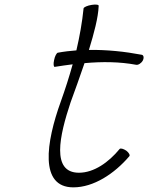

<svg xmlns="http://www.w3.org/2000/svg" viewBox="-20 -791 638 827"><path d="M216 -503C242 -507 268 -511 293 -514C278 -460 261 -407 242 -354C178 -177 149 16 296 16C383 16 472 -42 537 -118C541 -122 536 -133 524 -142C512 -150 499 -154 495 -149C448 -92 385 -47 320 -47C200 -47 236 -206 284 -350C303 -403 325 -462 344 -519C421 -526 496 -525 566 -512C575 -510 588 -518 595 -530C601 -542 599 -553 591 -555C517 -569 441 -577 363 -576C385 -648 403 -715 405 -765C407 -771 393 -773 375 -770C356 -767 341 -760 340 -755C334 -695 323 -634 309 -574C283 -572 256 -569 229 -564C224 -563 216 -549 213 -532C209 -515 211 -502 216 -503Z"/></svg>

Font: Nupuram ExtraLight Oblique
Style: Regular
Weight: 200
Designer: Santhosh Thottingal (santhosh.thottingal@gmail.com)
Foundry: SMC
Version: Version 1.000